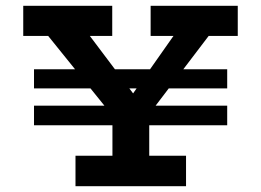

<svg xmlns="http://www.w3.org/2000/svg" viewBox="-20 -640 897 660"><path d="M59.9 -516.4V-620H365.8V-516.4ZM497.8 -516.4V-620H797.3V-516.4ZM397.3 -204.4 115.9 -553.3H261.1L471.7 -273.6L405.1 -272.8L603.3 -554.9H726.5L459.9 -204.4ZM96.9 -336.2V-402H761V-336.2ZM96.9 -209.5V-276.8H761V-209.5ZM366.5 -30.7V-284.1H493V-30.7ZM239.5 0V-104.6H619.5V0Z"/></svg>

Font: BioRhyme ExtraBold
Style: Regular
Weight: 800
Designer: Aoife Mooney
Foundry: Aoife Mooney Type
Version: Version 1.600;gftools[0.9.33]